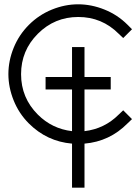

<svg xmlns="http://www.w3.org/2000/svg" viewBox="-20 -797 650 893"><path d="M315 -129Q198 -139 114 -223Q68 -269 43.5 -330Q19 -391 19 -452.5Q19 -514 43.5 -574.5Q68 -635 114.5 -681.5Q161 -728 221.5 -752.5Q282 -777 343.5 -777Q405 -777 466 -752.5Q527 -728 573 -682L594 -661L553 -620L532 -640Q454 -718 344 -718Q234 -718 156 -640Q78 -562 78 -452Q78 -342 156 -264Q222 -198 315 -187V-381H192V-439H315V-578H373V-439H495V-381H373V-187Q466 -198 532 -264L553 -284L594 -243L573 -223Q490 -139 373 -129V76H315Z"/></svg>

Font: Astronomicon
Style: Regular
Weight: 400
Version: Version 1.1